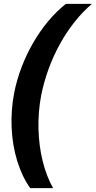

<svg xmlns="http://www.w3.org/2000/svg" viewBox="-20 -813 499 1000"><path d="M137.4 167Q94.7 106.6 69.6 25Q44.6 -56.6 40.6 -148.2Q36.6 -239.9 53.9 -329.3Q66.9 -395.9 92.1 -462.2Q117.3 -528.6 152.6 -589.8Q188 -651 231.3 -702.9Q274.6 -754.7 323.3 -793H459Q411.3 -752.7 368.9 -699.4Q326.6 -646.1 292 -583.6Q257.4 -521 232.8 -452.9Q208.1 -384.9 194.4 -316.1Q178.3 -230.3 180.4 -142.1Q182.6 -53.9 202.3 26.1Q222 106 256.7 167Z"/></svg>

Font: Mona Sans
Style: Italic
Weight: 200
Italic angle: -11.6951°
Designer: Deni Anggara
Foundry: GitHub
Version: Version 2.000